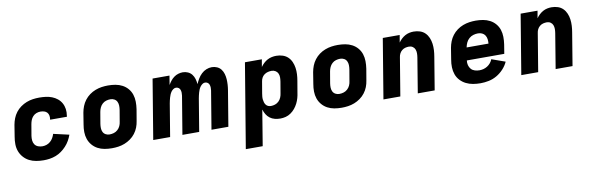

<svg xmlns="http://www.w3.org/2000/svg" viewBox="-50 -980 5099 1646"><g transform="rotate(-10 2500.0 -156.5)"><path d="M263 8Q230 8 198 2.5Q166 -3 138.5 -17Q111 -31 90 -54.5Q69 -78 58 -107Q47 -136 46.5 -169Q46 -202 52 -235L68 -335Q73 -363 83.5 -390Q94 -417 112 -440.5Q130 -464 154.5 -481.5Q179 -499 206 -509.5Q233 -520 261 -524Q289 -528 317 -528Q346 -528 374 -524.5Q402 -521 427.5 -511Q453 -501 474 -484Q495 -467 508 -443.5Q521 -420 525 -392Q529 -364 524 -335L523 -325H377V-329Q380 -345 377 -361Q374 -377 364 -388Q354 -399 338.5 -403.5Q323 -408 307 -408Q289 -408 271.5 -401.5Q254 -395 241 -381Q228 -367 221.5 -350Q215 -333 212 -316L195 -216Q192 -196 194 -176Q196 -156 206.5 -141Q217 -126 235 -119Q253 -112 273 -112Q291 -112 309 -118Q327 -124 342 -137Q357 -150 366.5 -167Q376 -184 381 -201L517 -170Q508 -144 494 -119.5Q480 -95 460.5 -74Q441 -53 418 -36.5Q395 -20 369 -10Q343 0 316 4Q289 8 263 8Z M857 8Q824 8 792.5 2.5Q761 -3 734 -17.5Q707 -32 687 -55.5Q667 -79 657 -108Q647 -137 646.5 -169.5Q646 -202 652 -235L668 -335Q673 -363 683.5 -390Q694 -417 712 -440.5Q730 -464 754 -481.5Q778 -499 805.5 -509.5Q833 -520 860.5 -524Q888 -528 916 -528Q949 -528 980.5 -522.5Q1012 -517 1039.5 -502.5Q1067 -488 1087 -464.5Q1107 -441 1116.5 -412Q1126 -383 1126.5 -350.5Q1127 -318 1122 -285L1105 -185Q1101 -157 1090.5 -130Q1080 -103 1062 -79.5Q1044 -56 1019.5 -38.5Q995 -21 968 -10.5Q941 0 913 4Q885 8 857 8ZM857 -112Q876 -112 894.5 -117.5Q913 -123 928 -136.5Q943 -150 951 -168Q959 -186 961 -204L978 -304Q981 -323 980.5 -341.5Q980 -360 972.5 -375.5Q965 -391 949.5 -399.5Q934 -408 916 -408Q897 -408 878.5 -402.5Q860 -397 845.5 -383.5Q831 -370 823 -352Q815 -334 812 -316L795 -216Q792 -197 792.5 -178.5Q793 -160 800.5 -144.5Q808 -129 823.5 -120.5Q839 -112 857 -112Z M1217 0 1303 -520H1450L1437 -440Q1447 -458 1460 -474.5Q1473 -491 1490 -503.5Q1507 -516 1527 -522Q1547 -528 1566 -528Q1590 -528 1611 -518.5Q1632 -509 1645.5 -491.5Q1659 -474 1665.5 -452Q1672 -430 1674 -406Q1684 -429 1697 -451Q1710 -473 1729 -491Q1748 -509 1771.5 -518.5Q1795 -528 1819 -528Q1843 -528 1864.5 -518.5Q1886 -509 1899.5 -491Q1913 -473 1919.5 -450.5Q1926 -428 1927.5 -404.5Q1929 -381 1927.5 -356.5Q1926 -332 1922 -308L1871 0H1724L1779 -332Q1781 -345 1780.5 -358Q1780 -371 1776 -382.5Q1772 -394 1762 -401Q1752 -408 1739 -408Q1727 -408 1716 -400Q1705 -392 1697 -381Q1689 -370 1684 -358Q1679 -346 1675.5 -333.5Q1672 -321 1669 -308.5Q1666 -296 1664 -284L1617 0H1471L1526 -332Q1528 -345 1527.5 -358Q1527 -371 1523 -382.5Q1519 -394 1509 -401Q1499 -408 1486 -408Q1474 -408 1462.5 -400Q1451 -392 1443.5 -381Q1436 -370 1431 -358Q1426 -346 1422.5 -333.5Q1419 -321 1416 -308.5Q1413 -296 1411 -284L1364 0Z M1985 215 2107 -520H2254L2243 -455Q2255 -472 2270.5 -486.5Q2286 -501 2304 -510.5Q2322 -520 2341.5 -524Q2361 -528 2380 -528Q2409 -528 2435.5 -519.5Q2462 -511 2481 -493Q2500 -475 2511 -450Q2522 -425 2526 -397.5Q2530 -370 2528.5 -341.5Q2527 -313 2522 -285L2505 -185Q2502 -162 2495.5 -139Q2489 -116 2478 -94Q2467 -72 2451 -52.5Q2435 -33 2414 -18.5Q2393 -4 2369.5 2Q2346 8 2323 8Q2298 8 2274.5 2Q2251 -4 2232.5 -18Q2214 -32 2202 -52Q2190 -72 2183 -95L2132 215ZM2262 -112Q2280 -112 2298 -118Q2316 -124 2330 -137.5Q2344 -151 2351.5 -169Q2359 -187 2361 -204L2378 -304Q2381 -323 2381 -341Q2381 -359 2374 -374.5Q2367 -390 2352 -399Q2337 -408 2319 -408Q2303 -408 2286.5 -404Q2270 -400 2255.5 -389.5Q2241 -379 2233 -363.5Q2225 -348 2223 -332L2206 -232Q2204 -219 2202.5 -205.5Q2201 -192 2202.5 -179Q2204 -166 2207.5 -154Q2211 -142 2218.5 -132Q2226 -122 2237.5 -117Q2249 -112 2262 -112Z M2857 8Q2824 8 2792.5 2.5Q2761 -3 2734 -17.5Q2707 -32 2687 -55.5Q2667 -79 2657 -108Q2647 -137 2646.5 -169.5Q2646 -202 2652 -235L2668 -335Q2673 -363 2683.5 -390Q2694 -417 2712 -440.5Q2730 -464 2754 -481.5Q2778 -499 2805.5 -509.5Q2833 -520 2860.5 -524Q2888 -528 2916 -528Q2949 -528 2980.5 -522.5Q3012 -517 3039.5 -502.5Q3067 -488 3087 -464.5Q3107 -441 3116.5 -412Q3126 -383 3126.5 -350.5Q3127 -318 3122 -285L3105 -185Q3101 -157 3090.5 -130Q3080 -103 3062 -79.5Q3044 -56 3019.5 -38.5Q2995 -21 2968 -10.5Q2941 0 2913 4Q2885 8 2857 8ZM2857 -112Q2876 -112 2894.5 -117.5Q2913 -123 2928 -136.5Q2943 -150 2951 -168Q2959 -186 2961 -204L2978 -304Q2981 -323 2980.5 -341.5Q2980 -360 2972.5 -375.5Q2965 -391 2949.5 -399.5Q2934 -408 2916 -408Q2897 -408 2878.5 -402.5Q2860 -397 2845.5 -383.5Q2831 -370 2823 -352Q2815 -334 2812 -316L2795 -216Q2792 -197 2792.5 -178.5Q2793 -160 2800.5 -144.5Q2808 -129 2823.5 -120.5Q2839 -112 2857 -112Z M3221 0 3307 -520H3454L3443 -456Q3455 -473 3470 -487Q3485 -501 3502.5 -510.5Q3520 -520 3539 -524Q3558 -528 3576 -528Q3605 -528 3631 -519.5Q3657 -511 3675.5 -492.5Q3694 -474 3704.5 -449Q3715 -424 3718.5 -397Q3722 -370 3720.5 -341.5Q3719 -313 3714 -285L3667 0H3520L3570 -304Q3573 -322 3573 -340Q3573 -358 3567 -373.5Q3561 -389 3547 -398.5Q3533 -408 3515 -408Q3499 -408 3483 -404Q3467 -400 3453.5 -389Q3440 -378 3432.5 -363Q3425 -348 3423 -332L3368 0Z M4066 8Q4032 8 4000 2.5Q3968 -3 3940 -17Q3912 -31 3890.5 -54Q3869 -77 3858.5 -106.5Q3848 -136 3847 -169Q3846 -202 3852 -235L3868 -335Q3873 -363 3883.5 -390Q3894 -417 3912 -440.5Q3930 -464 3954 -481.5Q3978 -499 4005.5 -509.5Q4033 -520 4061 -524Q4089 -528 4116 -528Q4149 -528 4180.5 -522.5Q4212 -517 4239.5 -502.5Q4267 -488 4287 -464.5Q4307 -441 4316.5 -412Q4326 -383 4326.5 -350.5Q4327 -318 4322 -285L4309 -205H3983Q3980 -184 3985 -164Q3990 -144 4003 -129.5Q4016 -115 4035.5 -109Q4055 -103 4076 -103Q4093 -103 4110.5 -107.5Q4128 -112 4144 -122Q4160 -132 4172.5 -147Q4185 -162 4191 -179L4309 -137Q4294 -103 4267 -74Q4240 -45 4207 -26Q4174 -7 4137.5 0.5Q4101 8 4066 8ZM4191 -315Q4193 -335 4190.5 -353.5Q4188 -372 4178.5 -387Q4169 -402 4152.5 -409.5Q4136 -417 4117 -417Q4097 -417 4076.5 -411Q4056 -405 4039.5 -390.5Q4023 -376 4014 -356.5Q4005 -337 4001 -317V-315Z M4421 0 4507 -520H4654L4643 -456Q4655 -473 4670 -487Q4685 -501 4702.5 -510.5Q4720 -520 4739 -524Q4758 -528 4776 -528Q4805 -528 4831 -519.5Q4857 -511 4875.5 -492.5Q4894 -474 4904.5 -449Q4915 -424 4918.5 -397Q4922 -370 4920.5 -341.5Q4919 -313 4914 -285L4867 0H4720L4770 -304Q4773 -322 4773 -340Q4773 -358 4767 -373.5Q4761 -389 4747 -398.5Q4733 -408 4715 -408Q4699 -408 4683 -404Q4667 -400 4653.5 -389Q4640 -378 4632.5 -363Q4625 -348 4623 -332L4568 0Z"/></g></svg>

Font: Iosevka Aile Heavy
Style: Italic
Weight: 900
Italic angle: -9°
Designer: Belleve Invis
Foundry: Belleve Invis
Version: Version 31.1.0; ttfautohint (v1.8.4)